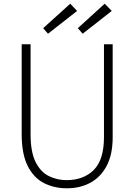

<svg xmlns="http://www.w3.org/2000/svg" viewBox="-20 -1007 726 1036"><path d="M341 9Q273 9 217.5 -19Q162 -47 129.5 -111.5Q97 -176 97 -283V-768H145V-283Q145 -187 172 -133Q199 -79 243.5 -57Q288 -35 339 -35Q431 -35 486 -90Q541 -145 541 -267V-768H588V-267Q588 -174 556 -113Q524 -52 468.5 -21.5Q413 9 341 9ZM239 -825 213 -855 359 -987 396 -948ZM426 -825 400 -855 545 -987 583 -948Z"/></svg>

Font: Yaldevi ExtraLight
Style: Regular
Weight: 200
Designer: Sol Matas, Rajitha Manaperi, Kosala Senevirathne
Foundry: Mooniak
Version: Version 1.100